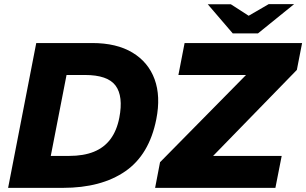

<svg xmlns="http://www.w3.org/2000/svg" viewBox="-20 -908 1480 928"><path d="M19.2 0 155.2 -700H425.5Q543.5 -700 620.2 -653.8Q697 -607.5 727.2 -525Q757.4 -442.5 735.4 -331.5Q701.4 -160 585.4 -80Q469.4 0 284 0ZM225.4 -154.4H313.9Q384.1 -154.4 433.7 -174.5Q483.4 -194.6 514 -235.7Q544.6 -276.8 556.7 -339Q576.7 -442.7 538.6 -494.2Q500.4 -545.6 390.2 -545.6H301.6ZM729.7 0 753.5 -123.9 1200.8 -577.7 1213.8 -545.6H842.3L872.2 -700H1440.1L1414.8 -570.1L978.8 -122.3L965.3 -154.4H1341.5L1311.1 0ZM1105 -746.5 1155.3 -816.4 1278.7 -888H1401.6L1226.7 -746.5ZM1105 -746.5 984.1 -887.5H1095.6L1205.9 -816.4L1226.7 -746.5Z"/></svg>

Font: REM Medium
Style: Italic
Weight: 500
Italic angle: -11°
Designer: Octavio Pardo
Foundry: Ashler Design
Version: Version 1.005;gftools[0.9.28]